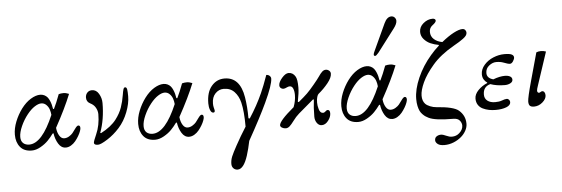

<svg xmlns="http://www.w3.org/2000/svg" viewBox="-60 -972 4286 1463"><g transform="rotate(-5 2083.0 -240.5)"><path d="M35.2 -123Q35.2 -171.4 55.7 -222.9Q76.2 -274.4 108.4 -317.9Q142.1 -362.8 181.2 -386.5Q220.2 -410.2 253.4 -410.2Q271 -410.2 285.2 -403.1Q299.3 -396 308.3 -385.3Q317.4 -374.5 324.5 -358.4Q331.5 -342.3 335.4 -327.4Q339.4 -312.5 342.3 -293.9L349.1 -293Q370.1 -335 395 -402.3Q411.6 -407.2 431.2 -407.2Q451.2 -407.2 473.6 -397.5Q431.6 -292 352.5 -148.4Q356 -112.3 371.1 -87.9Q386.2 -63.5 408.2 -63.5Q427.7 -63.5 445.6 -74.5Q463.4 -85.4 473.1 -97.2Q482.9 -108.9 497.1 -129.4Q512.7 -151.4 522.5 -151.4Q537.1 -151.4 537.1 -130.9Q537.1 -122.1 531.2 -106Q525.4 -89.8 513.9 -70.3Q502.4 -50.8 488 -33.2Q473.6 -15.6 453.9 -3.9Q434.1 7.8 414.1 7.8Q379.4 7.8 357.7 -27.6Q335.9 -63 329.6 -108.9L322.3 -106.9Q302.7 -79.6 279.5 -55.7Q256.3 -31.7 221.4 -12Q186.5 7.8 153.8 7.8Q95.2 7.8 65.2 -28.8Q35.2 -65.4 35.2 -123ZM74.7 -102.5Q74.7 -70.8 92.3 -54.9Q109.9 -39.1 138.7 -39.1Q236.3 -39.1 325.7 -250Q323.7 -272.5 316.9 -292.5Q310.1 -312.5 294.2 -328.1Q278.3 -343.8 255.9 -343.8Q233.9 -343.8 205.1 -325.2Q176.3 -306.6 147.9 -271Q116.7 -231.9 95.7 -184.8Q74.7 -137.7 74.7 -102.5Z M599.6 -357.4Q599.6 -379.9 613.3 -395Q627 -410.2 649.4 -410.2Q682.6 -410.2 702.1 -377Q721.7 -343.8 721.7 -306.2Q721.7 -181.6 684.6 -81.1L690.4 -78.1Q769.5 -119.6 808.6 -170.9Q841.8 -214.4 857.4 -259Q873 -303.7 880.9 -353.5Q885.7 -384.3 890.1 -397.2Q894.5 -410.2 903.3 -410.2Q915 -410.2 918 -392.6Q920.9 -375 920.9 -339.8Q920.9 -285.6 895.5 -219.5Q870.1 -153.3 826.2 -104.5Q783.7 -57.1 732.7 -24.7Q681.6 7.8 660.2 7.8Q629.9 7.8 629.9 -9.3Q629.9 -21.5 652.3 -71.3Q682.6 -138.7 682.6 -224.6Q682.6 -252.9 665 -280.3Q652.3 -299.3 627.9 -311.5Q599.6 -325.7 599.6 -357.4Z M978.5 -123Q978.5 -171.4 999 -222.9Q1019.5 -274.4 1051.8 -317.9Q1085.4 -362.8 1124.5 -386.5Q1163.6 -410.2 1196.8 -410.2Q1214.4 -410.2 1228.5 -403.1Q1242.7 -396 1251.7 -385.3Q1260.7 -374.5 1267.8 -358.4Q1274.9 -342.3 1278.8 -327.4Q1282.7 -312.5 1285.6 -293.9L1292.5 -293Q1313.5 -335 1338.4 -402.3Q1355 -407.2 1374.5 -407.2Q1394.5 -407.2 1417 -397.5Q1375 -292 1295.9 -148.4Q1299.3 -112.3 1314.5 -87.9Q1329.6 -63.5 1351.6 -63.5Q1371.1 -63.5 1388.9 -74.5Q1406.7 -85.4 1416.5 -97.2Q1426.3 -108.9 1440.4 -129.4Q1456.1 -151.4 1465.8 -151.4Q1480.5 -151.4 1480.5 -130.9Q1480.5 -122.1 1474.6 -106Q1468.8 -89.8 1457.3 -70.3Q1445.8 -50.8 1431.4 -33.2Q1417 -15.6 1397.2 -3.9Q1377.4 7.8 1357.4 7.8Q1322.8 7.8 1301 -27.6Q1279.3 -63 1272.9 -108.9L1265.6 -106.9Q1246.1 -79.6 1222.9 -55.7Q1199.7 -31.7 1164.8 -12Q1129.9 7.8 1097.2 7.8Q1038.6 7.8 1008.5 -28.8Q978.5 -65.4 978.5 -123ZM1018.1 -102.5Q1018.1 -70.8 1035.6 -54.9Q1053.2 -39.1 1082 -39.1Q1179.7 -39.1 1269 -250Q1267.1 -272.5 1260.3 -292.5Q1253.4 -312.5 1237.5 -328.1Q1221.7 -343.8 1199.2 -343.8Q1177.2 -343.8 1148.4 -325.2Q1119.6 -306.6 1091.3 -271Q1060.1 -231.9 1039.1 -184.8Q1018.1 -137.7 1018.1 -102.5Z M1524.4 -232.4Q1524.4 -317.9 1564 -364.5Q1603.5 -411.1 1663.1 -411.1Q1781.7 -411.1 1807.1 -254.9Q1819.3 -180.2 1819.3 -93.3L1829.1 -90.8Q1889.2 -182.6 1930.7 -275.4Q1953.6 -326.2 1983.4 -410.2Q1998.5 -410.2 2008.5 -400.9Q2018.6 -391.6 2018.6 -379.9Q2018.6 -332.5 1956.1 -199.2Q1905.3 -90.3 1810.5 78.6Q1797.9 140.1 1782.2 189.5Q1750 289.1 1704.1 289.1Q1684.6 289.1 1671.9 276.1Q1659.2 263.2 1659.2 242.2Q1659.2 213.4 1670.4 186Q1681.6 158.7 1710.9 105.5Q1746.6 39.6 1792 -31.7Q1792 -150.4 1775.4 -217.3Q1763.2 -267.6 1732.2 -300.3Q1701.2 -333 1650.4 -333Q1613.3 -333 1586.4 -304.9Q1559.6 -276.9 1559.6 -228.5Q1559.6 -211.4 1563 -198.2Q1568.4 -178.7 1568.4 -172.9Q1568.4 -159.7 1556.6 -159.7Q1541.5 -159.7 1533 -181.9Q1524.4 -204.1 1524.4 -232.4Z M2054.7 -18.6Q2054.7 -51.8 2169.4 -147.5Q2187.5 -194.3 2187.5 -239.3Q2187.5 -269 2179.2 -288.6Q2170.9 -308.1 2153.8 -308.1Q2142.6 -308.1 2131.3 -302.2Q2115.7 -293.9 2104.5 -293.9Q2092.8 -293.9 2084 -302Q2075.2 -310.1 2075.2 -322.3Q2075.2 -347.2 2102.5 -378.7Q2129.9 -410.2 2153.8 -410.2Q2187 -410.2 2205.6 -377.9Q2218.8 -356 2218.8 -293.9Q2218.8 -254.4 2205.1 -186L2211.9 -182.6Q2256.3 -219.2 2279.8 -242.2Q2303.2 -265.1 2335.9 -304.7Q2368.2 -343.3 2381.8 -363.3Q2396.5 -385.7 2409.7 -397.9Q2422.9 -410.2 2438 -410.2Q2452.1 -410.2 2463.4 -400.9Q2474.6 -391.6 2474.6 -377.4Q2474.6 -347.2 2442.1 -306.9Q2409.7 -266.6 2367.2 -231.4Q2361.3 -226.6 2356 -209.7Q2350.6 -192.9 2350.6 -166.5Q2350.6 -142.6 2358.4 -116.2Q2367.2 -85 2389.2 -85Q2399.4 -85 2408.7 -94.2Q2417 -103.5 2425.3 -103.5Q2443.4 -103.5 2443.4 -77.1Q2443.4 -48.8 2421.4 -20.5Q2399.4 7.8 2371.6 7.8Q2349.6 7.8 2335 -12.9Q2320.3 -33.7 2320.3 -61.5Q2320.3 -130.9 2328.1 -191.4L2322.3 -193.8L2207 -95.7Q2181.6 -73.7 2159.2 -43Q2140.6 -17.6 2126.5 -4.9Q2112.3 7.8 2096.7 7.8Q2081.1 7.8 2067.9 0Q2054.7 -7.8 2054.7 -18.6Z M2812.5 -493.2Q2812.5 -502.4 2823.2 -523.9L2916 -724.6Q2938 -771.5 2970.7 -771.5Q2986.8 -771.5 2996.8 -760.3Q3006.8 -749 3006.8 -734.9Q3006.8 -711.4 2981.4 -678.2L2850.1 -505.4Q2831.1 -482.4 2823.2 -482.4Q2812.5 -482.4 2812.5 -493.2ZM2532.2 -123Q2532.2 -171.4 2552.7 -222.9Q2573.2 -274.4 2605.5 -317.9Q2639.2 -362.8 2678.2 -386.5Q2717.3 -410.2 2750.5 -410.2Q2768.1 -410.2 2782.2 -403.1Q2796.4 -396 2805.4 -385.3Q2814.5 -374.5 2821.5 -358.4Q2828.6 -342.3 2832.5 -327.4Q2836.4 -312.5 2839.4 -293.9L2846.2 -293Q2867.2 -335 2892.1 -402.3Q2908.7 -407.2 2928.2 -407.2Q2948.2 -407.2 2970.7 -397.5Q2928.7 -292 2849.6 -148.4Q2853 -112.3 2868.2 -87.9Q2883.3 -63.5 2905.3 -63.5Q2924.8 -63.5 2942.6 -74.5Q2960.4 -85.4 2970.2 -97.2Q2980 -108.9 2994.1 -129.4Q3009.8 -151.4 3019.5 -151.4Q3034.2 -151.4 3034.2 -130.9Q3034.2 -122.1 3028.3 -106Q3022.5 -89.8 3011 -70.3Q2999.5 -50.8 2985.1 -33.2Q2970.7 -15.6 2950.9 -3.9Q2931.2 7.8 2911.1 7.8Q2876.5 7.8 2854.7 -27.6Q2833 -63 2826.7 -108.9L2819.3 -106.9Q2799.8 -79.6 2776.6 -55.7Q2753.4 -31.7 2718.5 -12Q2683.6 7.8 2650.9 7.8Q2592.3 7.8 2562.3 -28.8Q2532.2 -65.4 2532.2 -123ZM2571.8 -102.5Q2571.8 -70.8 2589.4 -54.9Q2606.9 -39.1 2635.7 -39.1Q2733.4 -39.1 2822.8 -250Q2820.8 -272.5 2814 -292.5Q2807.1 -312.5 2791.3 -328.1Q2775.4 -343.8 2752.9 -343.8Q2731 -343.8 2702.1 -325.2Q2673.3 -306.6 2645 -271Q2613.8 -231.9 2592.8 -184.8Q2571.8 -137.7 2571.8 -102.5Z M3105.5 -127.4Q3105.5 -201.2 3144 -288.8Q3182.6 -376.5 3248 -452.1Q3279.3 -488.8 3312.5 -518.1L3313.5 -523.4Q3278.8 -529.8 3250.2 -542.2Q3221.7 -554.7 3200.7 -578.9Q3179.7 -603 3179.7 -634.3Q3179.7 -672.9 3212.2 -699.7Q3244.6 -726.6 3282.2 -726.6Q3293 -726.6 3299.3 -722.2Q3305.7 -717.8 3305.7 -710.4Q3305.7 -697.3 3277.8 -676.8Q3253.9 -658.7 3253.9 -628.4Q3253.9 -593.8 3278.6 -571.8Q3303.2 -549.8 3341.8 -543Q3393.6 -585 3435.3 -606.7Q3477.1 -628.4 3502 -628.4Q3515.6 -628.4 3523.4 -619.4Q3531.2 -610.4 3531.2 -598.1Q3531.2 -587.4 3524.2 -576.9Q3517.1 -566.4 3500.2 -554Q3483.4 -541.5 3468.5 -532.5Q3453.6 -523.4 3424.8 -506.8Q3320.8 -447.3 3261.7 -377.9Q3203.1 -309.6 3175.8 -250Q3148.4 -190.4 3148.4 -149.4Q3148.4 -109.4 3169.4 -86.9Q3181.6 -73.7 3205.8 -64Q3230 -54.2 3252.9 -52.7Q3384.8 -43.5 3422.9 -10.7Q3470.7 30.3 3470.7 92.8Q3470.7 119.1 3456.5 145.3Q3442.4 171.4 3419.4 190.9Q3394 212.9 3359.9 226.6Q3325.7 240.2 3290 240.2Q3256.8 240.2 3240.2 228.5Q3221.7 214.8 3221.7 198.2Q3221.7 178.2 3236.3 168.7Q3251 159.2 3268.6 159.2Q3285.2 159.2 3311 171.4Q3332.5 181.6 3352.1 181.6Q3385.7 181.6 3409.2 160.2Q3437.5 134.8 3437.5 104Q3437.5 83 3422.4 64.9Q3407.2 46.9 3374 46.9Q3233.9 46.9 3186 22Q3172.9 15.1 3164.1 9.5Q3155.3 3.9 3143.1 -8.3Q3130.9 -20.5 3123.5 -35.2Q3116.2 -49.8 3110.8 -73.7Q3105.5 -97.7 3105.5 -127.4Z M3555.7 -91.3Q3555.7 -124.5 3585.2 -155Q3614.7 -185.5 3655.3 -202.1V-206.1Q3641.1 -214.8 3630.6 -231.7Q3620.1 -248.5 3620.1 -271.5Q3620.1 -310.1 3648.7 -342.8Q3677.2 -375.5 3719.5 -392.8Q3761.7 -410.2 3804.7 -410.2Q3844.7 -410.2 3860.4 -401.9Q3876 -393.6 3876 -378.9Q3876 -366.7 3865 -349.9Q3854 -333 3840.8 -333Q3826.2 -333 3793 -346.2Q3769.5 -355.5 3737.3 -355.5Q3709 -355.5 3682.1 -334.2Q3655.3 -313 3655.3 -278.3Q3655.3 -238.8 3704.1 -226.1Q3753.4 -245.1 3793.9 -245.1Q3817.4 -245.1 3833 -236.6Q3848.6 -228 3848.6 -210.9Q3848.6 -194.3 3830.1 -184.6Q3811.5 -174.8 3788.1 -174.8Q3724.6 -174.8 3677.7 -191.9Q3622.1 -177.2 3622.1 -116.2Q3622.1 -85.9 3644.3 -68.8Q3666.5 -51.8 3703.1 -51.8Q3733.4 -51.8 3753.4 -59.1Q3778.8 -68.8 3792.5 -68.8Q3803.2 -68.8 3810.1 -60.3Q3816.9 -51.8 3816.9 -42.5Q3816.9 -18.1 3783.4 -5.1Q3750 7.8 3702.1 7.8Q3674.8 7.8 3650.4 2.9Q3626 -2 3603.8 -12.7Q3581.5 -23.4 3568.6 -43.5Q3555.7 -63.5 3555.7 -91.3Z M3954.1 -34.2Q3954.1 -62 3989.3 -189.5L4048.3 -402.3Q4064 -409.2 4084 -409.2Q4103 -409.2 4122.1 -402.3L4038.6 -150.4Q4028.3 -121.1 4028.3 -110.8Q4028.3 -103.5 4032.2 -98.6Q4036.1 -93.8 4042 -93.8Q4046.4 -93.8 4053.2 -98.1Q4061 -103.5 4066.4 -103.5Q4077.6 -103.5 4083.7 -94Q4089.8 -84.5 4089.8 -70.3Q4089.8 -43 4060.5 -17.6Q4031.2 7.8 3995.1 7.8Q3974.1 7.8 3964.1 -1.2Q3954.1 -10.3 3954.1 -34.2Z"/></g></svg>

Font: Theano Old Style
Style: Regular
Weight: 400
Designer: Alexey Kryukov
Version: Version 2.00